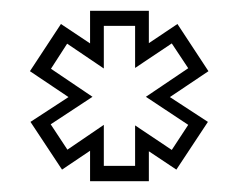

<svg xmlns="http://www.w3.org/2000/svg" viewBox="-20 -784 442 356"><path d="M147 -448V-504.5L95 -469.5L36.5 -558L107 -604L35.5 -652L93 -739.5L147 -703.5V-764H256V-704L309 -739.5L366.5 -652L295 -604L365.5 -558L307 -469.5L256 -503.5V-448ZM172.5 -476.5H230.5V-551.5L298.5 -506L329 -552.5L250.5 -604.5L329 -657.5L298.5 -703.5L230.5 -658V-736H172.5V-657L104.5 -703L74.5 -656.5L151.5 -604.5L74 -553.5L105 -506.5L172.5 -552.5Z"/></svg>

Font: Tourney Condensed Light
Style: Regular
Weight: 300
Width: 3
Designer: Tyler Finck
Foundry: Etcetera Type Co
Version: Version 1.010; ttfautohint (v1.8.3)